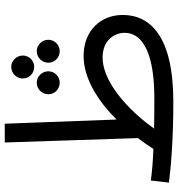

<svg xmlns="http://www.w3.org/2000/svg" viewBox="10 -764 767 828"><g transform="rotate(-90 394.0 -350.5)"><path d="M369 13C651 13 743 -87 743 -205C743 -301 675 -374 566 -374C469 -374 372 -312 292 -232L274 -714H193L212 -140C195 -117 179 -95 165 -73C111 -75 65 -79 29 -84L20 -6C81 2 202 13 369 13ZM519 -587C546 -587 568 -609 568 -636C568 -663 546 -686 519 -686C491 -686 469 -663 469 -636C469 -609 491 -587 519 -587ZM451 -477C478 -477 500 -499 500 -526C500 -553 478 -576 451 -576C423 -576 401 -553 401 -526C401 -499 423 -477 451 -477ZM587 -477C614 -477 636 -499 636 -526C636 -553 614 -576 587 -576C559 -576 537 -553 537 -526C537 -499 559 -477 587 -477ZM560 -292C635 -292 666 -240 666 -197C666 -113 563 -69 387 -69C339 -69 294 -69 253 -70C309 -150 438 -292 560 -292Z"/></g></svg>

Font: Noto Sans Arabic UI
Style: Regular
Weight: 400
Designer: Monotype Design Team, Nadine Chahine and Nizar Qandah
Foundry: Monotype Imaging Inc.
Version: Version 2.010